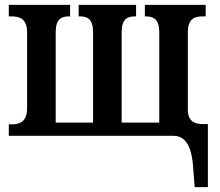

<svg xmlns="http://www.w3.org/2000/svg" viewBox="-20 -556 901 786"><path d="M777 210H831V-48H812C777 -48 749 -59 749 -107V-423C749 -480 776 -489 812 -489H822V-536H573V-489H575C607 -489 632 -480 632 -423V-54H478V-423C478 -480 502 -489 535 -489H537V-536H302V-489H305C337 -489 361 -480 361 -423V-54H208V-423C208 -480 232 -489 264 -489H267V-536H16V-489H27C62 -489 91 -478 91 -423V-114C91 -58 62 -47 27 -47H16V0H690C734 0 765 33 771 134Z"/></svg>

Font: Noto Serif Condensed Semi
Style: Regular
Weight: 600
Width: 3
Designer: Monotype Design Team
Foundry: Monotype Imaging Inc.
Version: Version 1.002